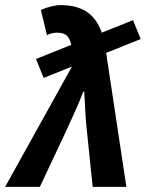

<svg xmlns="http://www.w3.org/2000/svg" viewBox="-51 -732 571 752"><path d="M120 -427 90 -501 470 -653 500 -579ZM-31 0 239 -486 233 -531Q229 -557 223 -573Q217 -589 205.5 -596.5Q194 -604 172 -604Q162 -604 151.5 -601.5Q141 -599 133 -594L109 -693Q126 -701 148 -706.5Q170 -712 184 -712Q239 -712 275.5 -693.5Q312 -675 334 -635Q356 -595 364 -530L444 0H312L289 -223Q285 -257 283 -298Q281 -339 279 -373H275Q262 -338 243.5 -297Q225 -256 210 -223L105 0Z"/></svg>

Font: Source Sans 3
Style: Bold Italic
Weight: 700
Italic angle: -11°
Designer: Paul D. Hunt
Foundry: Adobe
Version: Version 3.052;hotconv 1.1.0;makeotfexe 2.6.0